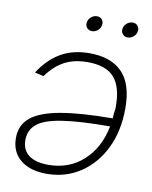

<svg xmlns="http://www.w3.org/2000/svg" viewBox="-82 -771 667 843"><g transform="rotate(10 251.5 -350.0)"><path d="M278.8 -544.9Q374 -544.9 424.3 -493.7Q474.6 -442.4 474.6 -333.5Q474.6 -232.4 437 -155.3Q399.4 -78.1 333.5 -34.4Q267.6 9.3 182.6 9.3Q109.4 9.3 66.7 -25.6Q23.9 -60.5 23.9 -123Q23.9 -180.2 65.2 -214.4Q106.4 -248.5 195.6 -264.4Q284.7 -280.3 427.7 -280.8Q428.7 -292.5 429.2 -305.2Q431.6 -320.3 431.9 -324.5Q432.1 -328.6 432.1 -331.5Q432.1 -333.5 432.1 -334.5Q432.1 -422.4 395.5 -463.6Q358.9 -504.9 277.3 -504.9Q216.8 -504.9 173.8 -481.9Q130.9 -459 95.7 -410.6L56.6 -419.9Q95.7 -481.4 149.9 -513.2Q204.1 -544.9 278.8 -544.9ZM422.4 -244.1Q287.6 -243.7 210 -231.7Q132.3 -219.7 99.4 -192.9Q66.4 -166 66.4 -121.1Q66.4 -76.2 96.9 -53.5Q127.4 -30.8 184.1 -30.8Q276.4 -30.8 340.1 -88.9Q403.8 -147 422.4 -244.1ZM271 -642.1Q256.8 -642.1 248.5 -652.1Q240.2 -662.1 242.2 -676.3Q244.6 -690.4 256.3 -700.4Q268.1 -710.4 282.2 -710.4Q296.4 -710.4 304.7 -700.4Q313 -690.4 310.5 -676.3Q308.6 -662.1 296.9 -652.1Q285.2 -642.1 271 -642.1ZM430.2 -642.1Q416 -642.1 407.7 -652.1Q399.4 -662.1 401.4 -676.3Q403.8 -690.4 415.5 -700.4Q427.2 -710.4 441.4 -710.4Q455.6 -710.4 463.9 -700.4Q472.2 -690.4 469.7 -676.3Q467.8 -662.1 456.1 -652.1Q444.3 -642.1 430.2 -642.1Z"/></g></svg>

Font: Inter Display Extra Light
Style: Italic
Weight: 200
Italic angle: -9.39999°
Designer: Rasmus Andersson
Foundry: rsms
Version: Version 4.000;git-4fc901f